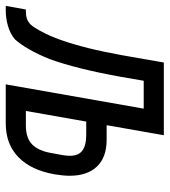

<svg xmlns="http://www.w3.org/2000/svg" viewBox="-9 -609 590 668"><g transform="rotate(90 286.0 -275.0)"><path d="M-15 -70H-8.5Q19 -70 31.5 -82Q40.5 -86 59 -119.2Q77.5 -152.5 91.5 -193Q121 -276 144.5 -407L169.5 -550H422.5L387.5 -351H438Q499 -351 531.2 -317.5Q563.5 -284 563.5 -221.5Q563.5 -201 558.5 -170Q544 -88 498.8 -44Q453.5 0 381 0H245.5L330 -480H233L219 -399Q191.5 -246.5 157.5 -152.5Q124.5 -71.5 88.5 -31.5Q68.5 -15 41.5 -7.5Q14.5 0 -11 0H-27.5ZM484 -156 492 -200Q494 -211.5 494 -223Q494 -253 476 -266.5Q458 -280 420.5 -280H375L338 -70H388.5Q431.5 -70 453.8 -91.2Q476 -112.5 484 -156Z"/></g></svg>

Font: JuliaMono
Style: Italic
Weight: 400
Italic angle: -9°
Monospace: yes
Designer: cormullion
Foundry: corm
Version: Version 0.057; ttfautohint (v1.8.4)